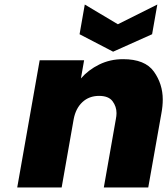

<svg xmlns="http://www.w3.org/2000/svg" viewBox="-20 -827 738 847"><path d="M651 -676 479 -599 331 -676 354 -807 500 -720 674 -807ZM523 -566Q620 -566 659 -511Q698 -456 698 -388Q698 -359 692 -327L634 0H438L491 -301Q494 -316 494 -328Q494 -357 476.5 -380.5Q459 -404 417 -404Q373 -404 343.5 -376.5Q314 -349 305 -301L252 0H56L155 -561H351L337 -481Q370 -519 418 -542.5Q466 -566 523 -566Z"/></svg>

Font: Fz Poppins ExtBd
Style: Italic
Weight: 800
Italic angle: -10°
Designer: Ninad Kale (Devanagari), Jonny Pinhorn (Latin)
Foundry: Indian Type Foundry
Version: Vit hóa bi Vntype.Com & FontZin.Com